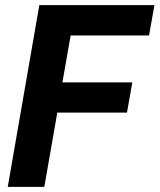

<svg xmlns="http://www.w3.org/2000/svg" viewBox="-20 -731 624 751"><path d="M476.6 -290.5H204.1L153.3 0H10.3L133.8 -710.9H584L563 -592.3H256.3L224.1 -408.7H497.6Z"/></svg>

Font: TypoPRO Roboto
Style: Bold Italic
Weight: 700
Italic angle: -12°
Designer: Google
Version: Version 2.136; 2016